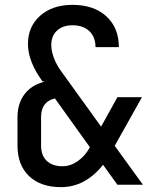

<svg xmlns="http://www.w3.org/2000/svg" viewBox="-20 -760 640 790"><path d="M231 10Q147 10 99.5 -35.5Q52 -81 52 -161V-278Q52 -334 81 -372.5Q110 -411 164 -424L155 -425Q95 -507 95 -579Q95 -651 145.5 -695.5Q196 -740 278 -740Q366 -740 417.5 -693Q469 -646 469 -566H373Q373 -608 347.5 -632Q322 -656 278 -656Q238 -656 214.5 -634Q191 -612 191 -575Q191 -550 202 -521Q213 -492 233 -465L396 -239L463 -360H564L452 -160L568 0H463L404 -82Q331 10 231 10ZM237 -76Q270 -76 300 -97Q330 -118 350 -154L206 -355Q149 -342 149 -278V-161Q149 -120 172.5 -98Q196 -76 237 -76Z"/></svg>

Font: Tiny Medium
Style: Regular
Weight: 500
Monospace: yes
Designer: Philipp Nurullin, Konstantin Bulenkov
Foundry: JetBrains
Version: Version 2.251; ttfautohint (v1.8.4.7-5d5b)